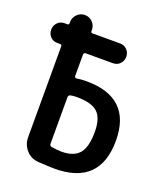

<svg xmlns="http://www.w3.org/2000/svg" viewBox="-137 -819 774 918"><g transform="rotate(20 250.0 -360.0)"><path d="M191.4 -332V-95.7Q191.4 -85 202.1 -83Q230.5 -78.1 253.9 -78.1Q314.5 -78.1 342.8 -110.4Q371.1 -142.6 371.1 -220.7Q371.1 -291 339.8 -319.8Q308.6 -348.6 233.4 -348.6Q216.8 -348.6 202.1 -345.7Q191.4 -342.8 191.4 -332ZM56.6 -559.6Q35.2 -559.6 21.5 -574.2Q7.8 -588.9 7.8 -609.9Q7.8 -630.9 22 -645.5Q36.1 -660.2 56.6 -660.2H72.3Q80.1 -660.2 80.1 -668V-673.8Q80.1 -697.3 96.7 -713.9Q113.3 -730.5 136.2 -730.5Q159.2 -730.5 175.3 -713.9Q191.4 -697.3 191.4 -673.8V-668Q191.4 -660.2 199.2 -660.2H339.8Q361.3 -660.2 375.5 -645.5Q389.6 -630.9 389.6 -609.9Q389.6 -588.9 375.5 -574.2Q361.3 -559.6 339.8 -559.6H202.1Q191.4 -559.6 191.4 -548.8V-441.4Q191.4 -430.7 202.1 -431.6Q223.6 -435.5 251 -435.5Q479.5 -435.5 480.5 -216.8Q480.5 9.8 250 9.8Q223.6 9.8 164.1 5.9Q127.9 2.9 104 -24.4Q80.1 -51.8 80.1 -88.9V-551.8Q80.1 -559.6 71.3 -559.6Z"/></g></svg>

Font: Rounded-X Mgen+ 1mn medium
Style: Regular
Weight: 500
Designer: [Source Han Sans]
Ryoko NISHIZUKA  (kana & ideographs); Paul D. Hunt (Latin, Greek & Cyrillic); Wenlong ZHANG  (bopomofo
Version: Version 1.059.20150602